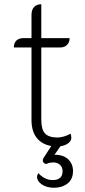

<svg xmlns="http://www.w3.org/2000/svg" viewBox="-20 -679 400 902"><path d="M323 124Q323 163 297.5 183Q272 203 234 203Q199 203 176.5 187.5Q154 172 154 152Q154 145 160 134Q173 149 190.5 158Q208 167 227 167Q274 167 274 125Q274 106 261.5 95Q249 84 230 84Q223 84 215 85.5Q207 87 201 90Q200 91 196 91Q191 91 186 86.5Q181 82 181 75Q181 70 184 64L221 7Q176 -1 152 -32Q128 -63 128 -115V-456H45Q45 -477 57 -488.5Q69 -500 91 -500H128V-609Q128 -633 140 -646Q152 -659 174 -659V-500H307Q307 -480 295 -468Q283 -456 263 -456H174V-116Q174 -71 191.5 -52Q209 -33 250 -33Q264 -33 281 -38Q298 -43 311 -51Q315 -44 315 -31Q315 -17 300.5 -6Q286 5 264 8L236 48Q279 48 301 70Q323 92 323 124Z"/></svg>

Font: K2D Thin
Style: Regular
Weight: 100
Designer: Katatrad Aksorn Co.,Ltd.
Foundry: Cadson Demak Co.,Ltd.
Version: Version 1.000; ttfautohint (v1.6)